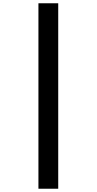

<svg xmlns="http://www.w3.org/2000/svg" viewBox="-20 -793 591 1174"><path d="M215 -773H336V361H215Z"/></svg>

Font: Noto Sans Telugu
Style: Bold
Weight: 700
Designer: Jelle Bosma - Monotype Design Team
Foundry: Monotype Imaging Inc.
Version: Version 2.005; ttfautohint (v1.8.4.7-5d5b)